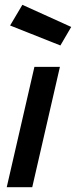

<svg xmlns="http://www.w3.org/2000/svg" viewBox="-20 -778 316 798"><path d="M114 0H8L123 -500H229ZM231 -589 22 -672 73 -758 276 -666Z"/></svg>

Font: Storia Sans SemiBold
Style: Italic
Weight: 600
Italic angle: -13°
Designer: Campivisivi
Foundry: Accademia di Belle Arti di Urbino and students of MA course of Visual design
Version: Version 60.001;May 25, 2020;FontCreator 12.0.0.2522 64-bit